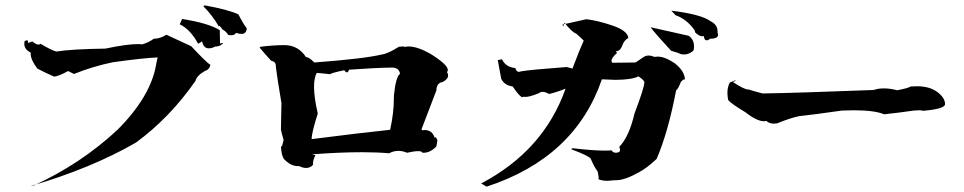

<svg xmlns="http://www.w3.org/2000/svg" viewBox="-20 -739 3610 719"><path d="M94 -42 106 -44Q284 -126 420 -253Q545 -378 565 -499Q570 -525 571 -525V-524Q519 -522 403 -506Q326 -490 257 -462L235 -473Q203 -455 183 -452Q157 -463 120 -482Q95 -515 95 -537V-542Q71 -554 71 -575L72 -585Q78 -588 81 -588Q85 -588 85 -582V-578L101 -584Q115 -572 124 -572Q128 -572 132 -575Q170 -552 191 -546Q245 -555 375 -557Q455 -574 498 -574L513 -573Q537 -580 556 -594Q580 -594 603 -609L696 -566Q754 -504 768 -496Q764 -478 747 -473Q717 -456 712 -436Q616 -298 489 -205Q323 -109 94 -42ZM762 -558Q742 -558 737 -584Q733 -581 722 -575Q693 -629 653 -648L662 -668Q762 -652 803 -626Q803 -600 804 -576Q811 -578 814 -578Q815 -578 815 -577Q815 -576 811 -573Q801 -565 790 -565H787Q773 -558 762 -558ZM846 -607 835 -608Q826 -622 814 -628Q804 -642 801 -642Q800 -642 800 -639Q776 -681 742 -715L746 -719Q835 -703 873 -685Q890 -651 904 -633Q903 -612 884 -612Q876 -612 864 -616Q859 -607 846 -607Z M1126 -110Q1115 -110 1100 -117H1095Q1068 -117 1043 -144Q1034 -157 1032 -191L1034 -190Q1037 -190 1042 -215Q1035 -238 1032 -254Q1032 -281 1034 -353Q1018 -447 1013 -489V-492Q1013 -508 995 -512Q972 -537 952 -561L956 -564Q1004 -570 1045 -570Q1097 -570 1126 -525H1128Q1137 -525 1157 -505Q1344 -519 1410 -535Q1433 -538 1474 -564L1489 -565Q1494 -565 1494 -564V-563Q1502 -565 1510 -565Q1543 -565 1591 -538Q1657 -497 1657 -477Q1657 -472 1654 -469Q1658 -463 1658 -456Q1658 -443 1638 -432Q1615 -429 1614 -400L1557 -251L1556 -254Q1556 -255 1557 -255Q1558 -255 1562 -251L1571 -252Q1598 -252 1608 -223Q1609 -225 1611 -225Q1614 -225 1618 -213Q1614 -188 1613 -188V-189Q1590 -167 1567 -167H1562Q1560 -173 1546 -173Q1531 -173 1504 -167Q1488 -174 1472 -174Q1454 -174 1437 -165Q1392 -169 1335 -169Q1253 -169 1148 -161L1161 -158Q1152 -138 1152 -128Q1152 -125 1153 -123Q1143 -110 1126 -110ZM1147 -218Q1335 -242 1441 -253Q1455 -316 1455 -372V-380Q1462 -451 1478 -463Q1474 -486 1448 -486Q1383 -485 1287 -478Q1284 -468 1279 -468Q1275 -468 1269 -476Q1217 -465 1217 -461Q1182 -465 1166 -466Q1156 -447 1156 -414Q1156 -374 1170 -314Q1147 -242 1147 -218Z M1802 -40 1782 -52Q2016 -175 2098 -407Q2063 -393 2036 -387Q2023 -395 2012 -395Q2004 -395 1998 -390Q1964 -376 1947 -376L1940 -377Q1939 -375 1937 -375Q1927 -375 1900 -415Q1868 -420 1857 -444L1844 -514L1860 -517Q1873 -488 1910 -484Q1914 -470 1923 -470Q1927 -470 1932 -472Q1967 -478 2102 -488L2125 -482L2124 -483Q2152 -557 2166 -587Q2154 -599 2138 -613Q2121 -619 2094 -654L2089 -640L2086 -647L2176 -667Q2219 -662 2274.5 -643Q2330 -624 2333 -597Q2317 -588 2310.5 -569Q2304 -550 2290 -547H2288Q2286 -547 2286 -546Q2286 -545 2291 -541Q2270 -523 2270 -511Q2270 -507 2273 -504L2360 -505L2388 -524Q2397 -531 2409 -531Q2419 -531 2431 -526L2443 -527Q2470 -527 2507 -502Q2545 -472 2545 -439Q2545 -442 2543 -442Q2539 -442 2530 -433Q2520 -406 2512 -401Q2482 -244 2439 -144Q2403 -110 2373 -94Q2320 -64 2286 -64H2278Q2265 -62 2253 -62Q2234 -62 2221 -68L2222 -72Q2222 -79 2218 -97Q2205 -114 2192 -145Q2182 -157 2119 -180L2124 -184Q2200 -175 2244 -175Q2259 -175 2270 -176Q2276 -167 2286 -167Q2302 -167 2302 -178Q2302 -182 2299 -189Q2336 -227 2356 -314Q2393 -411 2393 -431Q2393 -438 2371 -453Q2345 -440 2283 -440L2234 -442Q2133 -148 1802 -40ZM2541 -535 2531 -536Q2524 -540 2493 -549Q2434 -613 2416 -637L2559 -605Q2579 -591 2579 -565L2578 -553Q2577 -548 2565.5 -541.5Q2554 -535 2541 -535ZM2626 -588Q2617 -588 2616 -604L2610 -603Q2597 -603 2580 -621L2582 -619L2583 -620L2581 -626Q2552 -667 2510 -682L2494 -699Q2607 -685 2640 -660Q2667 -647 2667 -622V-617Q2669 -612 2669 -609Q2669 -594 2640 -594Q2632 -588 2626 -588Z M2878 -276Q2861 -276 2850 -286Q2846 -285 2841 -285Q2814 -285 2771 -319Q2722 -348 2707 -364Q2704 -379 2704 -391Q2704 -413 2713 -430L2735 -439Q2735 -435 2724 -432Q2767 -404 2781 -404H2783Q2808 -396 2836 -389Q2966 -391 3251 -402Q3269 -408 3290 -408Q3313 -408 3340 -401Q3386 -410 3389 -415L3414 -416Q3461 -416 3490 -394.5Q3519 -373 3519 -349Q3519 -331 3436 -324Q3433 -326 3422 -326L3402 -325Q3348 -317 3291 -311Q3255 -326 3177 -326L3133 -325Q3022 -309 2972 -304Q2939 -297 2890 -277Z"/></svg>

Font: Xiangcui Kesong Xiangcui Kesong
Style: Regular
Weight: 400
Version: Version 1.501;March 28, 2024;FontCreator 14.0.0.2814 64-bit